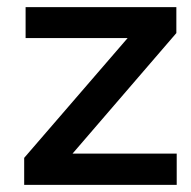

<svg xmlns="http://www.w3.org/2000/svg" viewBox="-20 -520 538 540"><path d="M48 -76V0H477V-88H184L476 -427V-500H52V-413H339Z"/></svg>

Font: Oakes Medium
Style: Regular
Weight: 500
Designer: Samuel Oakes
Foundry: Samuel Oakes
Version: Version 1.003;PS 001.003;hotconv 1.0.88;makeotf.lib2.5.64775